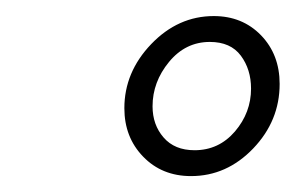

<svg xmlns="http://www.w3.org/2000/svg" viewBox="-20 -645 368 239"><path d="M222.2 -458Q252.4 -458 272.5 -481.4Q292.5 -504.9 292.5 -534.7Q292.5 -558.6 279.8 -575.7Q267.1 -592.8 241.2 -592.8Q210.9 -592.8 190.4 -567.9Q169.9 -543 169.9 -512.7Q169.9 -489.7 183.6 -473.9Q197.3 -458 222.2 -458ZM134.8 -510.3Q134.8 -555.2 168.2 -590.1Q201.7 -625 246.1 -625Q281.7 -625 304.9 -601.1Q328.1 -577.1 328.1 -540.5Q328.1 -494.6 295.2 -460.2Q262.2 -425.8 217.8 -425.8Q181.6 -425.8 158.2 -450Q134.8 -474.1 134.8 -510.3Z"/></svg>

Font: Linux Libertine
Style: Semibold Italic
Weight: 600
Italic angle: -11.5°
Designer: Philipp H. Poll
Foundry: Philipp H. Poll
Version: Version 5.1.2 ; ttfautohint (v0.9)